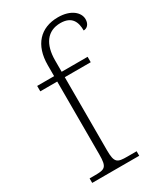

<svg xmlns="http://www.w3.org/2000/svg" viewBox="-194 -848 787 923"><g transform="rotate(-30 200.0 -386.0)"><path d="M34 0H295V-25H244C188 -25 174 -30 174 -101V-506H318V-536H174V-599C174 -688 212 -742 285 -742C349 -742 365 -702 365 -655C383 -655 400 -669 400 -698C400 -735 361 -772 289 -772C191 -772 132 -708 132 -597V-536H38V-506H132V-101C132 -30 119 -25 62 -25H34Z"/></g></svg>

Font: Noto Serif Lao ExtraLight
Style: Regular
Weight: 200
Designer: Monotype Design Team
Foundry: Monotype Imaging Inc.
Version: Version 2.003